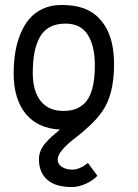

<svg xmlns="http://www.w3.org/2000/svg" viewBox="-20 -524 558 775"><path d="M319.3 -105Q362.8 -146 362.8 -258.8Q362.8 -258.8 362.8 -267.6Q361.8 -340.8 333.5 -384.8Q305.2 -428.7 244.1 -428.7Q207 -428.7 180.9 -414.6Q154.8 -400.4 140.1 -373Q125.5 -345.7 118.9 -310.8Q112.3 -275.9 112.3 -229Q112.3 -156.7 144 -116.5Q175.8 -76.2 236.3 -76.2Q264.2 -76.7 282.5 -83Q300.8 -89.4 319.3 -105ZM391.6 -72.8Q372.6 -44.9 339.8 -14.6Q307.1 15.6 280.3 35.6Q253.4 55.7 233.2 78.6Q212.9 101.6 212.9 119.6Q212.9 139.2 230 149.9Q247.1 160.6 272 160.6Q285.2 160.6 298.6 155.3Q312 149.9 317.4 146.2Q322.8 142.6 335 133.8L373 185.5Q356 204.1 326.9 217.5Q297.9 231 270 231Q203.6 231 170.4 201.2Q137.2 171.4 137.2 119.6Q137.2 101.6 143.6 85.2Q149.9 68.8 163.6 53.2Q177.2 37.6 189.5 26.6Q201.7 15.6 222.2 -1Q130.9 -5.9 83 -65.7Q35.2 -125.5 35.2 -226.6Q35.2 -271 41.3 -310.3Q47.4 -349.6 61.8 -385.5Q76.2 -421.4 97.9 -447.3Q119.6 -473.1 152.8 -488.5Q186 -503.9 227.5 -503.9Q297.9 -503.9 341.6 -479.7Q385.3 -455.6 411.6 -405.8Q440.4 -350.1 440.4 -265.1Q440.4 -140.1 391.6 -72.8Z"/></svg>

Font: Fantasque Sans Mono
Style: Regular
Weight: 400
Monospace: yes
Designer: Jany Belluz
Version: Version 1.8.0 ; ttfautohint (v1.8.2)